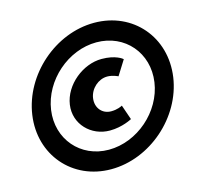

<svg xmlns="http://www.w3.org/2000/svg" viewBox="-119 -975 1203 1125"><g transform="rotate(-15 483.0 -412.5)"><path d="M55.5 -412C21.6 -177 186 15 421 15C657 15 876.6 -177 910.5 -412C944.5 -648 780.2 -840 544.2 -840C309.2 -840 89.5 -648 55.5 -412ZM169.5 -412C194.4 -585 355.7 -726 527.7 -726C700.7 -726 821.4 -585 796.5 -412C771.7 -240 610.4 -99 437.4 -99C265.4 -99 144.7 -240 169.5 -412ZM537.5 -516C570.5 -516 602.2 -500 602.2 -500L658 -589C655.4 -592 617 -624 532 -624C419 -624 300.5 -530 283.6 -413C267.1 -298 358.8 -206 471.8 -206C548.8 -206 607.6 -239 607.6 -239C597.2 -271 586.9 -297 576.5 -329C571.1 -326 546.2 -313 508.2 -313C454.2 -313 416.6 -357 424.9 -415C433 -471 483.5 -516 537.5 -516Z"/></g></svg>

Font: Hussar Paneuropjskich
Style: UpCsObl
Weight: 400
Designer: Mew Too, Robert Jablonski
Foundry: Cannot Into Space Fonts
Version: Version 1